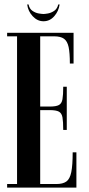

<svg xmlns="http://www.w3.org/2000/svg" viewBox="-20 -847 400 867"><path d="M243 -826.8H249.2Q244.8 -796.2 224.8 -773.6Q204.8 -751 176.5 -751Q148.8 -751 127.6 -773.8Q106.5 -796.5 102.8 -826.8H109Q112.8 -807.5 126.4 -798.1Q140 -788.8 154.9 -786.2Q169.8 -783.8 176.5 -783.8Q182.2 -783.8 196.6 -786.2Q211 -788.8 224.8 -798.1Q238.5 -807.5 243 -826.8ZM12.2 0V-16H57V-683H12.2V-699H312.2V-560H295.5Q295.5 -608 289.9 -634.5Q284.2 -661 269 -672Q253.8 -683 224.5 -683H161.5V-365.8H204.2Q233.5 -365.8 246.1 -372.8Q258.8 -379.8 262.1 -399Q265.5 -418.2 265.5 -455.2H281.5V-260.2H265.5Q265.5 -298 262.1 -316.9Q258.8 -335.8 246.1 -342.8Q233.5 -349.8 204.2 -349.8H161.5V-16H234.2Q263.5 -16 279.5 -27.2Q295.5 -38.5 301.9 -69.8Q308.2 -101 308.2 -159H325V0Z"/></svg>

Font: Emberly Black
Style: Regular
Weight: 900
Designer: Rajesh Rajput
Foundry: Rajesh Rajput
Version: Version 1.000